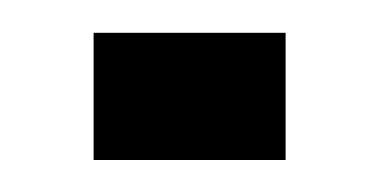

<svg xmlns="http://www.w3.org/2000/svg" viewBox="-20 -100 237 120"><path d="M38.5 0V-79.5H158.5V0Z"/></svg>

Font: Big Shoulders Text ExtraLight
Style: Regular
Weight: 250
Version: Version 2.002